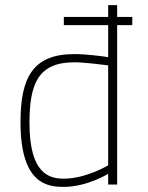

<svg xmlns="http://www.w3.org/2000/svg" viewBox="-20 -720 578 749"><path d="M229 -622H402V-497C377 -501 317 -509 270 -509C106 -509 60 -415 60 -243C60 0 167 9 229 9C320 9 402 -42 402 -42V0H437V-622H496V-654H437V-700H402V-654H229ZM229 -23C173 -23 95 -41 95 -240C95 -392 128 -477 270 -477C309 -477 376 -468 402 -465V-75C402 -75 315 -23 229 -23Z"/></svg>

Font: TitilliumText22L
Style: 1 wt
Weight: 100
Designer: Campivisivi
Foundry: Campivisivi
Version: 1.000